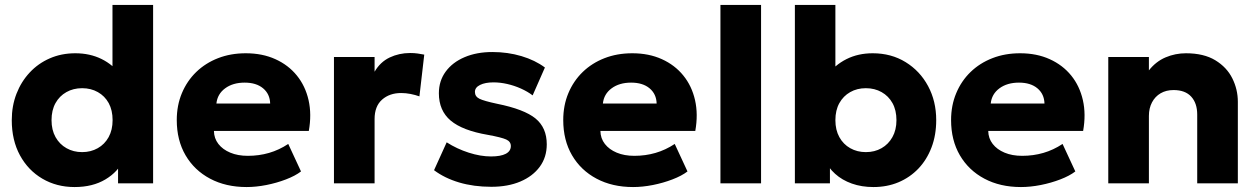

<svg xmlns="http://www.w3.org/2000/svg" viewBox="-20 -740 5080 775"><path d="M281 15Q208.5 15 151 -18.8Q93.5 -52.5 60.5 -113.2Q27.5 -174 27.5 -255Q27.5 -312.5 46.5 -361.5Q65.5 -410.5 99.8 -447.2Q134 -484 181 -504.5Q228 -525 284 -525Q342.5 -525 389.5 -502Q436.5 -479 471.5 -433.5L434 -396V-720H598V0H456.5V-132.5L479 -95.5Q457 -46.5 405.5 -15.8Q354 15 281 15ZM311.5 -126Q346.5 -126 374.5 -141.8Q402.5 -157.5 418.5 -186.5Q434.5 -215.5 434.5 -255Q434.5 -295 418.8 -323.8Q403 -352.5 375 -368.2Q347 -384 311.5 -384Q276 -384 248 -368.2Q220 -352.5 204 -323.8Q188 -295 188 -255Q188 -215.5 204.2 -186.5Q220.5 -157.5 248.5 -141.8Q276.5 -126 311.5 -126Z M975.5 15Q891.5 15 828 -18.8Q764.5 -52.5 729 -113.2Q693.5 -174 693.5 -255.5Q693.5 -314.5 714.2 -364Q735 -413.5 772.2 -449.5Q809.5 -485.5 860.2 -505.2Q911 -525 972 -525Q1039 -525 1091.5 -501.2Q1144 -477.5 1178.2 -435.2Q1212.5 -393 1225.5 -335.8Q1238.5 -278.5 1226.5 -211.5H843.5Q844 -181.5 861.5 -159Q879 -136.5 909.5 -123.8Q940 -111 980.5 -111Q1025.5 -111 1066 -122.8Q1106.5 -134.5 1143.5 -159L1195 -48Q1171.5 -30 1134.2 -15.8Q1097 -1.5 1055.2 6.8Q1013.5 15 975.5 15ZM853.5 -322H1070.5Q1069.5 -360.5 1042 -383.5Q1014.5 -406.5 967.5 -406.5Q920 -406.5 888.8 -383.5Q857.5 -360.5 853.5 -322Z M1328 0V-510H1492V-450.5Q1515 -490 1553 -508Q1591 -526 1635.5 -526Q1652.5 -526 1666 -524Q1679.5 -522 1692.5 -519.5L1673 -351Q1656 -357 1637 -360.8Q1618 -364.5 1599 -364.5Q1552.5 -364.5 1522.2 -337.8Q1492 -311 1492 -259.5V0Z M1963 14Q1892 14 1833.2 -3.5Q1774.5 -21 1732 -53L1783 -165.5Q1824.5 -139 1872 -123.8Q1919.5 -108.5 1962 -108.5Q2001 -108.5 2021.5 -119.2Q2042 -130 2042 -150.5Q2042 -168.5 2023.2 -177Q2004.5 -185.5 1950 -195.5Q1847 -213 1799.2 -253.2Q1751.5 -293.5 1751.5 -363.5Q1751.5 -413.5 1779 -451Q1806.5 -488.5 1855.2 -509.2Q1904 -530 1967.5 -530Q2029.5 -530 2084.8 -513.5Q2140 -497 2179.5 -467.5L2130 -355Q2109.5 -370.5 2082.8 -382.5Q2056 -394.5 2027.5 -401Q1999 -407.5 1972 -407.5Q1938.5 -407.5 1917.8 -397.2Q1897 -387 1897 -369Q1897 -350.5 1915 -341.5Q1933 -332.5 1987 -321Q2096 -299 2141.5 -261.8Q2187 -224.5 2187 -157.5Q2187 -105.5 2158.8 -67Q2130.5 -28.5 2080.2 -7.2Q2030 14 1963 14Z M2535.5 15Q2451.5 15 2388 -18.8Q2324.5 -52.5 2289 -113.2Q2253.5 -174 2253.5 -255.5Q2253.5 -314.5 2274.2 -364Q2295 -413.5 2332.2 -449.5Q2369.5 -485.5 2420.2 -505.2Q2471 -525 2532 -525Q2599 -525 2651.5 -501.2Q2704 -477.5 2738.2 -435.2Q2772.5 -393 2785.5 -335.8Q2798.5 -278.5 2786.5 -211.5H2403.5Q2404 -181.5 2421.5 -159Q2439 -136.5 2469.5 -123.8Q2500 -111 2540.5 -111Q2585.5 -111 2626 -122.8Q2666.5 -134.5 2703.5 -159L2755 -48Q2731.5 -30 2694.2 -15.8Q2657 -1.5 2615.2 6.8Q2573.5 15 2535.5 15ZM2413.5 -322H2630.5Q2629.5 -360.5 2602 -383.5Q2574.5 -406.5 2527.5 -406.5Q2480 -406.5 2448.8 -383.5Q2417.5 -360.5 2413.5 -322Z M2888 0V-720H3052V0Z M3505.5 15Q3458 15 3418.5 1Q3379 -13 3350.8 -38.5Q3322.5 -64 3307.5 -97.5L3330 -134V0H3188.5V-720H3352V-395L3315 -432.5Q3350 -478 3397 -501.5Q3444 -525 3502.5 -525Q3577.5 -525 3635.5 -489.2Q3693.5 -453.5 3726.2 -392.5Q3759 -331.5 3759 -255Q3759 -194.5 3740 -144.8Q3721 -95 3686.8 -59.2Q3652.5 -23.5 3606.5 -4.2Q3560.5 15 3505.5 15ZM3475 -126Q3510.5 -126 3538.2 -141.8Q3566 -157.5 3582.2 -186.5Q3598.5 -215.5 3598.5 -255Q3598.5 -295 3582.5 -323.8Q3566.5 -352.5 3538.5 -368.2Q3510.5 -384 3475 -384Q3439.5 -384 3411.8 -368.2Q3384 -352.5 3368 -323.8Q3352 -295 3352 -255Q3352 -215.5 3368 -186.5Q3384 -157.5 3412 -141.8Q3440 -126 3475 -126Z M4101 15Q4017 15 3953.5 -18.8Q3890 -52.5 3854.5 -113.2Q3819 -174 3819 -255.5Q3819 -314.5 3839.8 -364Q3860.5 -413.5 3897.8 -449.5Q3935 -485.5 3985.8 -505.2Q4036.5 -525 4097.5 -525Q4164.5 -525 4217 -501.2Q4269.5 -477.5 4303.8 -435.2Q4338 -393 4351 -335.8Q4364 -278.5 4352 -211.5H3969Q3969.5 -181.5 3987 -159Q4004.5 -136.5 4035 -123.8Q4065.5 -111 4106 -111Q4151 -111 4191.5 -122.8Q4232 -134.5 4269 -159L4320.5 -48Q4297 -30 4259.8 -15.8Q4222.5 -1.5 4180.8 6.8Q4139 15 4101 15ZM3979 -322H4196Q4195 -360.5 4167.5 -383.5Q4140 -406.5 4093 -406.5Q4045.5 -406.5 4014.2 -383.5Q3983 -360.5 3979 -322Z M4453.5 0V-510H4617.5V-456Q4646 -492 4685 -508.5Q4724 -525 4767 -525Q4839 -525 4885.5 -496.8Q4932 -468.5 4954.2 -423.8Q4976.5 -379 4976.5 -329V0H4812.5V-277.5Q4812.5 -323.5 4788.2 -350Q4764 -376.5 4717 -376.5Q4687 -376.5 4664.8 -363.5Q4642.5 -350.5 4630 -326.8Q4617.5 -303 4617.5 -272.5V0Z"/></svg>

Font: Geologica Thin Roman
Style: Bold
Weight: 700
Version: Version 1.010;gftools[0.9.28]